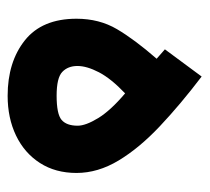

<svg xmlns="http://www.w3.org/2000/svg" viewBox="-42 -494 535 490"><g transform="rotate(90 225.0 -249.5)"><path d="M175.8 -497.1Q247.1 -442.9 302.7 -390.4Q358.4 -337.9 390.1 -285.2Q421.9 -232.4 421.9 -177.7Q421.9 -124 396.5 -84.5Q371.1 -44.9 326.4 -23.4Q281.7 -2 225.1 -2Q138.7 -2 83.5 -45.9Q28.3 -89.8 28.3 -177.7Q28.3 -235.8 54.9 -281Q81.5 -326.2 130.4 -382.3L106.4 -403.3ZM218.8 -301.8Q181.2 -266.1 165 -235.1Q148.9 -204.1 148.9 -180.2Q148.9 -155.8 164.1 -141.4Q179.2 -127 224.6 -127Q271.5 -127 286.4 -139.6Q301.3 -152.3 301.3 -180.7Q301.3 -201.2 282 -232.9Q262.7 -264.6 218.8 -301.8Z"/></g></svg>

Font: Vazir FD-WOL
Style: Bold-FD-WOL
Weight: 700
Designer: Saber Rastikerdar
Foundry: Saber Rastikerdar
Version: Version 30.1.0